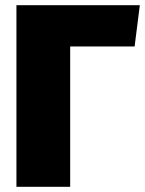

<svg xmlns="http://www.w3.org/2000/svg" viewBox="-20 -716 556 736"><path d="M496 -538H249V0H43V-696H516Z"/></svg>

Font: FiraGO Heavy
Style: Regular
Weight: 900
Designer: bBox Type
Foundry: bBox Type GmbH
Version: Version 1.001